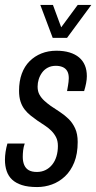

<svg xmlns="http://www.w3.org/2000/svg" viewBox="-27 -744 389 776"><path d="M123 12Q86 12 61.5 4Q37 -4 22 -18Q7 -32 0 -52.5Q-7 -73 -7 -98Q-7 -113 -4.5 -130Q-2 -147 3 -164H73Q68 -150 66.5 -136Q65 -122 65 -110Q65 -91 71 -77Q77 -63 89.5 -56Q102 -49 122 -49Q141 -49 156.5 -56.5Q172 -64 183.5 -78Q195 -92 201 -111.5Q207 -131 207 -154Q207 -175 199.5 -189.5Q192 -204 180.5 -215.5Q169 -227 154.5 -236.5Q140 -246 125 -256Q111 -266 97.5 -276.5Q84 -287 73 -301Q62 -315 56 -333.5Q50 -352 50 -377Q50 -416 61 -446Q72 -476 92.5 -496.5Q113 -517 140.5 -528Q168 -539 201 -539Q231 -539 254 -532Q277 -525 292.5 -512Q308 -499 316 -480Q324 -461 324 -436Q324 -423 321 -407.5Q318 -392 313 -376H244Q249 -403 250 -413Q251 -423 251 -428Q251 -446 244.5 -457Q238 -468 226 -473Q214 -478 199 -478Q180 -478 166 -470.5Q152 -463 143 -450.5Q134 -438 129.5 -423.5Q125 -409 125 -394Q125 -375 132.5 -361.5Q140 -348 152 -337Q164 -326 178 -316Q196 -304 215 -291.5Q234 -279 250 -263.5Q266 -248 276.5 -225.5Q287 -203 287 -170Q287 -122 273 -87.5Q259 -53 235.5 -31Q212 -9 183 1.5Q154 12 123 12ZM342 -724 244 -591H186L136 -724H187L232 -602H197L287 -724Z"/></svg>

Font: Archivo ExtraCondensed
Style: Italic
Weight: 400
Width: 2
Italic angle: -10°
Designer: Hector Gatti
Foundry: Omnibus-Type
Version: Version 2.001